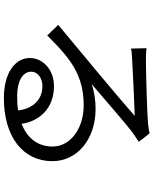

<svg xmlns="http://www.w3.org/2000/svg" viewBox="80 -839 796 996"><g transform="rotate(90 478.0 -341.0)"><path d="M476.9 -32C405.9 -32 351.9 -58.2 351.9 -105.1C351.9 -138.1 383.9 -163 426.8 -163C498.9 -163 544 -111.9 552.9 -36.9C529.8 -33 503.9 -32 476.9 -32ZM671.9 -719.1C661.9 -716.3 648.1 -713.8 620 -710.9C571 -706 345.9 -699.9 296.9 -699.9C277.7 -699.9 251.1 -700.3 230.1 -703.1L231.9 -622.9C251.8 -626.8 274.1 -627.8 296.2 -628.9C345.2 -631.7 532 -641 581 -642C534.1 -600.1 416.9 -501.1 364 -457C308.9 -410.9 187.1 -310 109 -245L164.1 -187.9C285.2 -310.7 371.1 -377.1 527 -377.1C646 -377.1 740.1 -308.9 740.1 -215.9C740.1 -138.8 697.1 -84.2 622.2 -55C610.1 -143.1 545.8 -223 426.8 -223C338.8 -223 280.9 -163 280.9 -98C280.9 -19.9 360.1 36.9 489 36.9C688.9 36.9 816.1 -61.8 816.1 -214.8C816.1 -342.7 703.1 -438.9 545.1 -438.9C503.2 -438.9 459.9 -432.9 416.9 -419C489 -480.1 616.8 -592 663 -627.1C677.9 -638.1 698.9 -652 715.9 -663Z"/></g></svg>

Font: Karasuma Gothic
Style: Regular
Weight: 400
Designer: Rasmus Andersson, Ryoko Nishizuka
Foundry: Genbu
Version: Version 1.00